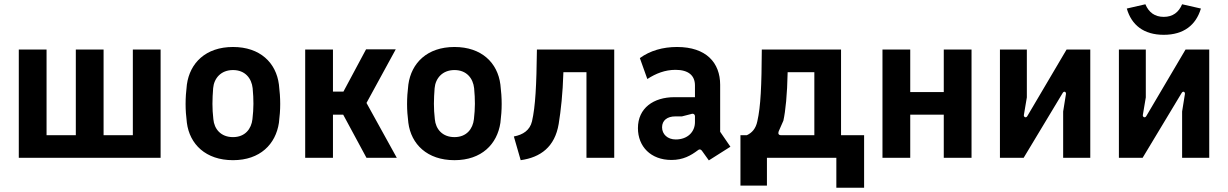

<svg xmlns="http://www.w3.org/2000/svg" viewBox="-20 -739 5750 899"><path d="M68 0H732V-507H602V-106H465V-507H335V-106H198V-507H68Z M1071 11C1198 11 1271 -64 1286 -164C1290 -196 1292 -224 1292 -252C1292 -281 1290 -310 1286 -343C1273 -445 1198 -519 1071 -519C943 -519 869 -444 855 -343C851 -310 849 -281 849 -252C849 -224 851 -196 855 -164C868 -64 943 11 1071 11ZM1071 -97C1014 -97 983 -135 979 -181C973 -233 974 -273 978 -326C982 -372 1014 -411 1071 -411C1128 -411 1158 -372 1163 -326C1168 -272 1168 -233 1162 -181C1157 -136 1128 -97 1071 -97Z M1409 0H1539V-202H1587L1696 0H1838L1696 -257L1833 -508H1694L1588 -310H1539V-507H1409Z M2108 11C2235 11 2308 -64 2323 -164C2327 -196 2329 -224 2329 -252C2329 -281 2327 -310 2323 -343C2310 -445 2235 -519 2108 -519C1980 -519 1906 -444 1892 -343C1888 -310 1886 -281 1886 -252C1886 -224 1888 -196 1892 -164C1905 -64 1980 11 2108 11ZM2108 -97C2051 -97 2020 -135 2016 -181C2010 -233 2011 -273 2015 -326C2019 -372 2051 -411 2108 -411C2165 -411 2195 -372 2200 -326C2205 -272 2205 -233 2199 -181C2194 -136 2165 -97 2108 -97Z M2386 -100 2418 11C2511 -2 2578 -51 2596 -159C2606 -221 2615 -300 2618 -401H2726V0H2856V-507H2494C2492 -339 2487 -241 2471 -171C2461 -129 2429 -108 2386 -100Z M3266 -34 3299 12 3400 -52 3352 -122V-342C3352 -445 3287 -519 3150 -519C3084 -519 3024 -502 2976 -467L3011 -369C3051 -395 3094 -412 3143 -412C3204 -412 3234 -385 3234 -339V-284H3138C3040 -284 2967 -233 2967 -139C2967 -53 3027 10 3124 10C3179 10 3215 -11 3247 -35C3254 -41 3260 -41 3266 -34ZM3144 -86C3106 -86 3080 -110 3080 -143C3080 -175 3104 -194 3142 -194H3173L3216 -205C3226 -209 3234 -204 3234 -194V-167C3234 -122 3200 -86 3144 -86Z M3447 130H3571V0H3896V140H4026V-106H3918V-507H3547C3546 -339 3542 -240 3526 -171C3519 -137 3501 -117 3477 -106H3447ZM3637 -106C3626 -106 3622 -113 3626 -124L3648 -174C3658 -219 3666 -296 3668 -401H3793V-106Z M4112 0H4242V-202H4399V0H4529V-507H4399V-308H4242V-507H4112Z M4662 0H4773L4956 -304C4963 -315 4973 -308 4971 -298L4958 -217V0H5085V-507H4974L4790 -195C4784 -185 4773 -191 4774 -200L4788 -283V-507H4662Z M5219 0H5330L5513 -304C5520 -315 5530 -308 5528 -298L5515 -217V0H5642V-507H5531L5347 -195C5341 -185 5330 -191 5331 -200L5345 -283V-507H5219ZM5429 -576C5523 -576 5580 -622 5603 -699L5515 -719C5499 -681 5471 -660 5429 -660C5387 -660 5359 -681 5343 -719L5256 -699C5278 -622 5335 -576 5429 -576Z"/></svg>

Font: Finlandica SemiBold
Style: Regular
Weight: 600
Designer: Niklas Ekholm, Juho Hiilivirta, Jaakko Suomalainen
Foundry: Helsinki Type Studio
Version: Version 2.000;Glyphs 3.2 (3202)